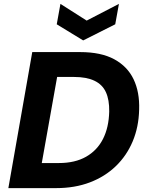

<svg xmlns="http://www.w3.org/2000/svg" viewBox="-20 -968 759 988"><path d="M23 0 146 -700H392Q500 -700 568 -663Q636 -626 667.5 -560Q699 -494 696 -404Q694 -315 663 -241Q632 -167 576 -113Q520 -59 442.5 -29.5Q365 0 269 0ZM195 -129H283Q366 -129 423 -161.5Q480 -194 510 -253Q540 -312 542 -394Q543 -454 525 -493.5Q507 -533 466 -552.5Q425 -572 361 -572H274ZM592 -948 573 -843 408 -760 272 -843 291 -948 426 -862Z"/></svg>

Font: DM Sans 18pt Black
Style: Italic
Weight: 900
Italic angle: -10°
Designer: Colophon Foundry, Jonny Pinhorn
Foundry: Colophon Foundry
Version: Version 4.004;gftools[0.9.30]